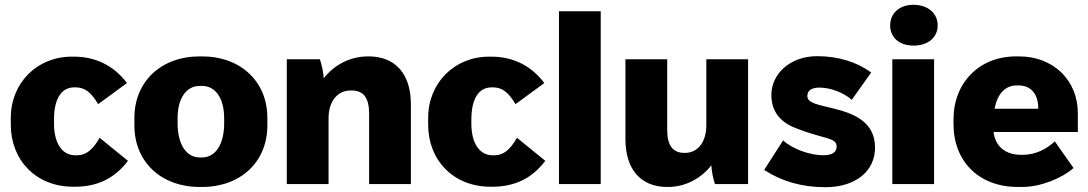

<svg xmlns="http://www.w3.org/2000/svg" viewBox="-20 -767 4532 800"><path d="M284 11H293C388 11 460 -26 513 -97L395 -193C367 -143 338 -120 302 -120H293C240 -120 205 -169 205 -252V-268C205 -357 236 -403 290 -403H295C332 -403 359 -384 389 -333L509 -421C455 -493 379 -531 288 -531H279C135 -531 25 -422 25 -276V-247C25 -99 131 11 284 11Z M812 12H822C983 12 1094 -93 1094 -244V-276C1094 -427 983 -532 822 -532H812C651 -532 540 -427 540 -276V-244C540 -93 651 12 812 12ZM812 -111C756 -111 720 -166 720 -253V-275C720 -357 756 -409 812 -409H822C878 -409 914 -357 914 -275V-253C914 -166 878 -111 822 -111Z M1175 0H1349V-275C1349 -343 1385 -390 1441 -390H1445C1494 -390 1518 -360 1518 -294V0H1692V-333C1692 -459 1627 -532 1517 -532H1513C1439 -532 1373 -497 1329 -441C1328 -464 1320 -499 1313 -520H1175Z M2023 11H2032C2127 11 2199 -26 2252 -97L2134 -193C2106 -143 2077 -120 2041 -120H2032C1979 -120 1944 -169 1944 -252V-268C1944 -357 1975 -403 2029 -403H2034C2071 -403 2098 -384 2128 -333L2248 -421C2194 -493 2118 -531 2027 -531H2018C1874 -531 1764 -422 1764 -276V-247C1764 -99 1870 11 2023 11Z M2309 0H2483V-720H2309Z M2760 12H2763C2836 12 2900 -23 2944 -78C2945 -54 2952 -20 2959 0H3097V-520H2923V-245C2923 -177 2889 -130 2834 -130H2832C2783 -130 2760 -161 2760 -226V-520H2586V-187C2586 -61 2650 12 2760 12Z M3419 13C3544 13 3626 -53 3626 -152C3626 -261 3535 -294 3457 -314C3396 -330 3344 -335 3344 -367C3344 -391 3363 -402 3394 -402C3440 -402 3494 -382 3529 -351L3610 -465C3551 -508 3474 -533 3385 -533C3270 -533 3194 -457 3194 -372C3194 -291 3244 -252 3301 -231C3417 -186 3466 -195 3466 -156C3466 -132 3446 -120 3410 -120C3355 -120 3280 -147 3243 -182L3164 -59C3236 -12 3320 13 3419 13Z M3786 -577C3847 -577 3887 -611 3887 -661C3887 -712 3846 -747 3786 -747C3728 -747 3689 -712 3689 -661C3689 -611 3727 -577 3786 -577ZM3698 0H3872V-520H3698Z M4221 12H4239C4315 12 4403 -23 4453 -67L4375 -178C4342 -147 4296 -122 4242 -122H4233C4170 -122 4127 -157 4120 -216V-217H4471V-296C4471 -432 4369 -532 4227 -532H4213C4061 -532 3953 -423 3953 -270V-250C3953 -93 4060 12 4221 12ZM4124 -314C4136 -376 4168 -411 4216 -411H4225C4273 -411 4305 -378 4306 -319V-314Z"/></svg>

Font: Fixel Text ExtraBold
Style: Regular
Weight: 800
Width: 4
Designer: AlfaBravo + MacPaw
Foundry: Kyrylo Tkachov, Marchela Mozhyna, Serhii Makarenko, Maria Weinstein, Zakhar Kryvoshyya
Version: Version 1.211